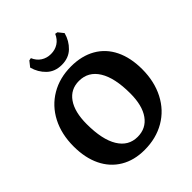

<svg xmlns="http://www.w3.org/2000/svg" viewBox="-237 -998 1150 1150"><g transform="rotate(-45 337.5 -423.5)"><path d="M29 -304Q29 -408 70 -487Q111 -566 185.5 -610Q260 -654 357 -654Q447 -654 512.5 -616.5Q578 -579 612.5 -508.5Q647 -438 647 -341Q647 -237 605.5 -156.5Q564 -76 488.5 -32Q413 12 315 12Q227 12 162.5 -26.5Q98 -65 63.5 -136Q29 -207 29 -304ZM494 -289Q494 -420 451 -489.5Q408 -559 329 -559Q258 -559 218.5 -502.5Q179 -446 179 -343Q179 -212 221.5 -142.5Q264 -73 341 -73Q413 -73 453.5 -129.5Q494 -186 494 -289ZM179 -822 206 -856 222 -859Q236 -826 263 -808.5Q290 -791 325 -791Q360 -791 387 -808.5Q414 -826 428 -859L444 -856L471 -822Q457 -770 420 -734.5Q383 -699 325 -699Q267 -699 230 -734.5Q193 -770 179 -822Z"/></g></svg>

Font: Alegreya
Style: Bold
Weight: 700
Designer: Juan Pablo del Peral
Foundry: Huerta Tipografica
Version: Version 2.008; ttfautohint (v1.8)